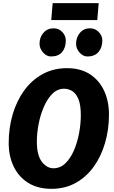

<svg xmlns="http://www.w3.org/2000/svg" viewBox="-20 -1186 720 1214"><path d="M305 8Q219 8 158.8 -29.5Q98.5 -67 66.8 -132.5Q35 -198 35 -282Q35 -377.5 60.2 -463Q85.5 -548.5 133.2 -614.2Q181 -680 249.5 -717.5Q318 -755 404 -755Q489.5 -755 548.8 -716.5Q608 -678 638.5 -611.8Q669 -545.5 669 -462Q669 -367 644.2 -282Q619.5 -197 572.5 -131.8Q525.5 -66.5 458 -29.2Q390.5 8 305 8ZM318 -122Q361 -122 393.5 -153.5Q426 -185 447.8 -235.8Q469.5 -286.5 480.2 -345Q491 -403.5 491 -457Q491 -522 476.2 -558.5Q461.5 -595 437.2 -610Q413 -625 385 -625Q343 -625 311 -593Q279 -561 257 -509.8Q235 -458.5 224 -400.8Q213 -343 213 -291Q213 -203.5 245 -162.8Q277 -122 318 -122ZM303 -829Q274 -829 252 -854.5Q230 -880 230 -909Q230 -950.5 254.8 -978.8Q279.5 -1007 319 -1007Q352 -1007 374 -983.5Q396 -960 396 -930Q396 -885 372.8 -857Q349.5 -829 303 -829ZM533 -829Q504.5 -829 482.8 -854Q461 -879 461 -909Q461 -949.5 485.2 -978.2Q509.5 -1007 549 -1007Q582 -1007 604.5 -983.5Q627 -960 627 -930Q627 -886 603 -857.5Q579 -829 533 -829ZM304 -1059 313 -1166H604L595 -1059Z"/></svg>

Font: Merriweather Sans ExtraBold
Style: Italic
Weight: 800
Italic angle: -7.5°
Designer: Eben Sorkin
Foundry: Eben Sorkin
Version: Version 2.001; ttfautohint (v1.8.3)